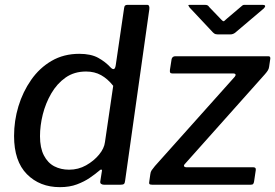

<svg xmlns="http://www.w3.org/2000/svg" viewBox="-20 -762 1135 792"><path d="M409 0Q402 0 397 -3.5Q392 -7 394 -16L400 -54Q402 -62 398 -62.5Q394 -63 387 -56Q373 -44 350.5 -28.5Q328 -13 297.5 -1.5Q267 10 227 10Q144 10 91 -43.5Q38 -97 38 -201Q38 -264 56 -323.5Q74 -383 108.5 -432.5Q143 -482 193 -511Q243 -540 307 -540Q355 -540 385 -523.5Q415 -507 437 -483Q445 -475 450.5 -477.5Q456 -480 458 -497L492 -729Q493 -737 496.5 -739.5Q500 -742 506 -742H587Q598 -742 596 -724L496 -16Q495 -6 491 -3Q487 0 477 0ZM447 -408Q424 -437 397 -452Q370 -467 335 -467Q286 -467 250.5 -442Q215 -417 191.5 -376.5Q168 -336 156.5 -290Q145 -244 145 -200Q145 -152 161 -121Q177 -90 204 -76Q231 -62 265 -62Q303 -62 335 -80Q367 -98 388.5 -124Q410 -150 413 -176ZM608 0Q599 0 596.5 -3Q594 -6 596 -15L600 -43Q601 -53 605.5 -59.5Q610 -66 619 -77L948 -445Q953 -451 951.5 -455Q950 -459 941 -459H691Q684 -459 682 -462.5Q680 -466 681 -474L688 -519Q690 -525 694 -527.5Q698 -530 703 -530H1087Q1096 -530 1095 -520L1090 -486Q1089 -478 1084.5 -471Q1080 -464 1073 -456L743 -86Q737 -80 739.5 -76Q742 -72 748 -72H1025Q1037 -72 1035 -60L1028 -13Q1027 -7 1024.5 -3.5Q1022 0 1014 0H608ZM977 -737Q982 -742 986.5 -742Q991 -742 997 -742H1064Q1072 -742 1073.5 -738Q1075 -734 1068 -727L950 -627Q946 -624 941 -622Q936 -620 928 -620H879Q869 -620 863.5 -624Q858 -628 854 -633L762 -731Q758 -737 757 -739.5Q756 -742 762 -742H825Q832 -742 836 -740Q840 -738 843 -733L892 -682Q901 -672 904.5 -675Q908 -678 918 -687Z"/></svg>

Font: Libre Franklin Medium
Style: Italic
Weight: 500
Italic angle: -8°
Designer: Pablo Impallari, Rodrigo Fuenzalida, Nhung Nguyen
Foundry: Impallari Type
Version: Version 3.000